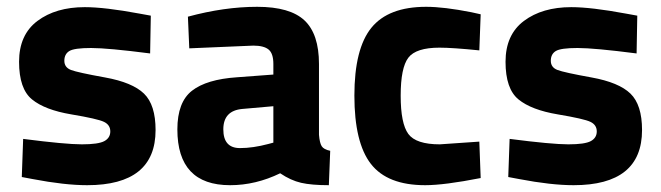

<svg xmlns="http://www.w3.org/2000/svg" viewBox="-20 -532 1941 564"><path d="M421 -375Q297 -391 247.5 -391Q198 -391 183.5 -382Q169 -373 169 -353.5Q169 -334 188.5 -326.5Q208 -319 288.5 -304.5Q369 -290 403 -257Q437 -224 437 -150Q437 12 236 12Q170 12 76 -6L44 -12L48 -124Q172 -108 220.5 -108Q269 -108 286.5 -117.5Q304 -127 304 -146Q304 -165 285.5 -174Q267 -183 189.5 -196Q112 -209 74 -240Q36 -271 36 -350.5Q36 -430 90 -470.5Q144 -511 229 -511Q288 -511 390 -492L423 -486Z M917 -344V-136Q919 -112 925 -102.5Q931 -93 950 -89L946 12Q895 12 864.5 5Q834 -2 803 -23Q731 12 656 12Q501 12 501 -152Q501 -232 544 -265.5Q587 -299 676 -305L783 -313V-344Q783 -375 769 -386.5Q755 -398 724 -398L536 -390L532 -483Q639 -512 735.5 -512Q832 -512 874.5 -472Q917 -432 917 -344ZM692 -212Q636 -207 636 -152Q636 -97 685 -97Q723 -97 768 -109L783 -113V-220Z M1232 -512Q1284 -512 1365 -496L1392 -490L1388 -384Q1309 -392 1271 -392Q1202 -392 1179.5 -362.5Q1157 -333 1157 -251Q1157 -169 1179.5 -138.5Q1202 -108 1272 -108L1388 -116L1392 -9Q1285 12 1229 12Q1118 12 1069.5 -50.5Q1021 -113 1021 -251Q1021 -389 1071 -450.5Q1121 -512 1232 -512Z M1850 -375Q1726 -391 1676.5 -391Q1627 -391 1612.5 -382Q1598 -373 1598 -353.5Q1598 -334 1617.5 -326.5Q1637 -319 1717.5 -304.5Q1798 -290 1832 -257Q1866 -224 1866 -150Q1866 12 1665 12Q1599 12 1505 -6L1473 -12L1477 -124Q1601 -108 1649.5 -108Q1698 -108 1715.5 -117.5Q1733 -127 1733 -146Q1733 -165 1714.5 -174Q1696 -183 1618.5 -196Q1541 -209 1503 -240Q1465 -271 1465 -350.5Q1465 -430 1519 -470.5Q1573 -511 1658 -511Q1717 -511 1819 -492L1852 -486Z"/></svg>

Font: Titillium Web
Style: Bold
Weight: 700
Version: Version 1.001;PS 57.000;hotconv 1.0.70;makeotf.lib2.5.55311